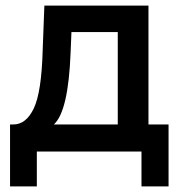

<svg xmlns="http://www.w3.org/2000/svg" viewBox="-20 -543 651 688"><path d="M16 125V-97H28Q74 -97 101.5 -155.5Q129 -214 133 -365L139 -523H512V-97H584V125H487V0H112V125ZM173 -97H402V-428H236L233 -355Q225 -144 173 -97Z"/></svg>

Font: Raleway-v4020 SemiBold
Style: Regular
Weight: 600
Designer: Matt McInerney, Pablo Impallari, Rodrigo Fuenzalida
Foundry: Matt McInerney, Pablo Impallari, Rodrigo Fuenzalida
Version: Version 4.020;PS 004.020;hotconv 1.0.88;makeotf.lib2.5.64775